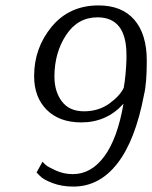

<svg xmlns="http://www.w3.org/2000/svg" viewBox="-20 -679 562 709"><path d="M137 -82Q141 -77 149.5 -69.5Q158 -62 187 -49Q216 -36 249 -36Q317 -36 365.5 -102Q414 -168 436 -296Q374 -227 280 -227Q199 -227 152.5 -273.5Q106 -320 106 -398Q106 -502 171 -580.5Q236 -659 344 -659Q430 -659 476 -606Q522 -553 522 -455Q522 -370 512 -330Q480 -161 413.5 -75.5Q347 10 251 10Q208 10 174 -3Q140 -16 128 -29L115 -42ZM437 -355Q445 -401 447 -460V-476Q447 -615 340 -615Q267 -615 224 -549.5Q181 -484 181 -396Q181 -341 208.5 -304.5Q236 -268 290 -268Q344 -268 383.5 -296.5Q423 -325 437 -355Z"/></svg>

Font: Arsenal
Style: Italic
Weight: 400
Italic angle: -9.10001°
Designer: Andrij Shevchenko
Foundry: Stairsfor
Version: Version 2.001;PS 002.001;hotconv 1.0.88;makeotf.lib2.5.64775